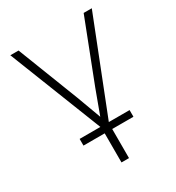

<svg xmlns="http://www.w3.org/2000/svg" viewBox="-176 -637 871 949"><g transform="rotate(-30 260.0 -162.5)"><path d="M239.7 10.3 27.3 -529.3H74.2L209 -182.6Q224.1 -143.6 238 -104.2Q252 -64.9 266.6 -26.4H253.9Q268.6 -64.9 282.5 -104.2Q296.4 -143.6 311.5 -182.6L445.8 -529.3H492.2L279.8 10.3ZM238.3 204.1V-3.9H281.2V204.1ZM117.2 38.1V0H402.3V38.1Z"/></g></svg>

Font: Inter 24pt ExtraLight
Style: Regular
Weight: 250
Designer: Rasmus Andersson
Foundry: rsms
Version: Version 4.001;git-66647c0bb